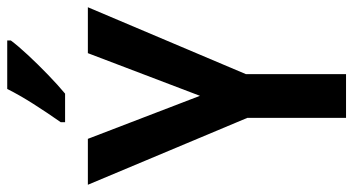

<svg xmlns="http://www.w3.org/2000/svg" viewBox="-243 -734 977 531"><g transform="rotate(-90 245.5 -468.5)"><path d="M246 -404 364 -714H491L306 -277V0H185V-273L0 -714H127ZM399 -927Q385 -908 359 -880Q333 -852 304 -824Q275 -796 252 -777H173V-789Q199 -826 223.5 -864.5Q248 -903 265 -937H399Z"/></g></svg>

Font: Noto Sans Hebrew Condensed SemiBold
Style: Regular
Weight: 600
Width: 3
Designer: Monotype Design Team
Foundry: Monotype Imaging Inc.
Version: Version 2.004; ttfautohint (v1.8.4.7-5d5b)